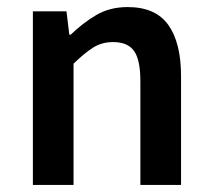

<svg xmlns="http://www.w3.org/2000/svg" viewBox="-20 -523 600 543"><path d="M73 0V-491H168L176 -425H180Q213 -457 251.5 -480Q290 -503 341 -503Q420 -503 456 -452.5Q492 -402 492 -308V0H377V-293Q377 -354 359 -379Q341 -404 300 -404Q268 -404 243.5 -388.5Q219 -373 188 -343V0Z"/></svg>

Font: CV Source Sans Light
Style: Bold
Weight: 600
Designer: Paul D. Hunt
Foundry: Adobe Systems Incorporated
Version: Version 3.001